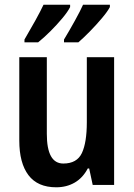

<svg xmlns="http://www.w3.org/2000/svg" viewBox="-20 -786 570 816"><path d="M465 -543V0H374L359 -70H353Q332 -30 297.5 -10Q263 10 219 10Q140 10 101 -41.5Q62 -93 62 -189V-543H179V-217Q179 -91 249 -91Q307 -91 328 -135.5Q349 -180 349 -267V-543ZM447 -756Q437 -737 413 -708.5Q389 -680 361.5 -652Q334 -624 313 -606H252V-618Q275 -656 298.5 -698.5Q322 -741 333 -766H447ZM278 -756Q268 -736 245 -708.5Q222 -681 194.5 -653.5Q167 -626 142 -606H84V-618Q107 -657 130 -698.5Q153 -740 165 -766H278Z"/></svg>

Font: Noto Sans Khmer UI Condensed SemiBold
Style: Regular
Weight: 600
Width: 3
Designer: Danh Hong and the Monotype Design Team
Foundry: Monotype Imaging Inc.
Version: Version 2.002; ttfautohint (v1.8.4.7-5d5b)